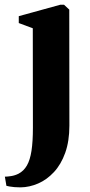

<svg xmlns="http://www.w3.org/2000/svg" viewBox="-64 -546 379 808"><path d="M22.5 242.5Q8.5 242.5 -3.2 241.5Q-15 240.5 -24 238.8Q-33 237 -37 236L-43.5 197.5Q-33 197.5 -17 195Q-1 192.5 14 185Q36 173.5 49.2 150.5Q62.5 127.5 68.5 88.8Q74.5 50 74.5 -8.5L74 -427L15 -449V-478L189.5 -526H205.5L227.5 -505.5L228 -17.5Q228 48 210.5 97Q193 146 163 178.2Q133 210.5 96.5 226.2Q60 242 22.5 242.5Z"/></svg>

Font: Merriweather 120pt ExtraBold
Style: Regular
Weight: 800
Version: Version 2.100